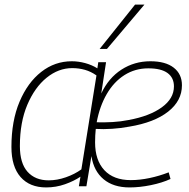

<svg xmlns="http://www.w3.org/2000/svg" viewBox="-20 -810 827 840"><path d="M182 10Q110 10 70 -35.5Q30 -81 30 -167Q30 -281 65.5 -365Q101 -449 160.5 -495.5Q220 -542 294 -542Q323 -542 352.5 -534Q382 -526 406 -511L410 -538H444L423 -401Q455 -469 511.5 -505.5Q568 -542 638 -542Q704 -542 740 -514Q776 -486 776 -437Q776 -369 715.5 -321.5Q655 -274 546 -256Q509 -249 470.5 -246.5Q432 -244 399 -246Q396 -218 396 -187Q396 -109 436.5 -65.5Q477 -22 552 -22Q591 -22 634 -31Q677 -40 718 -56L726 -27Q689 -10 640 0Q591 10 547 10Q476 10 433 -26Q390 -62 380 -127L358 5H325L332 -37Q304 -18 264.5 -4Q225 10 182 10ZM193 -21Q230 -21 268.5 -34.5Q307 -48 336 -69L402 -480Q378 -497 351.5 -504.5Q325 -512 296 -512Q236 -512 184 -470Q132 -428 99.5 -351.5Q67 -275 67 -171Q67 -96 100.5 -58.5Q134 -21 193 -21ZM629 -511Q571 -511 524.5 -481.5Q478 -452 447 -398.5Q416 -345 403 -275Q436 -274 472 -276Q508 -278 543 -285Q635 -302 688 -340.5Q741 -379 741 -432Q741 -470 713 -490.5Q685 -511 629 -511ZM416 -596 571 -790H612L448 -596Z"/></svg>

Font: Georama ExtraLight
Style: Italic
Weight: 200
Italic angle: -9°
Designer: Jean-Baptiste Levee
Foundry: Production Type
Version: Version 1.000